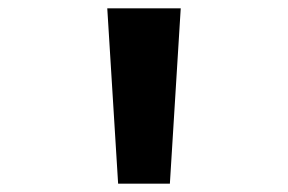

<svg xmlns="http://www.w3.org/2000/svg" viewBox="-20 -868 690 460"><path d="M237 -848H413L387 -428H263Z"/></svg>

Font: Martian Mono SemiCondensed
Style: Bold
Weight: 700
Width: 4
Designer: Roman Shamin
Foundry: Evil Martians
Version: Version 1.000